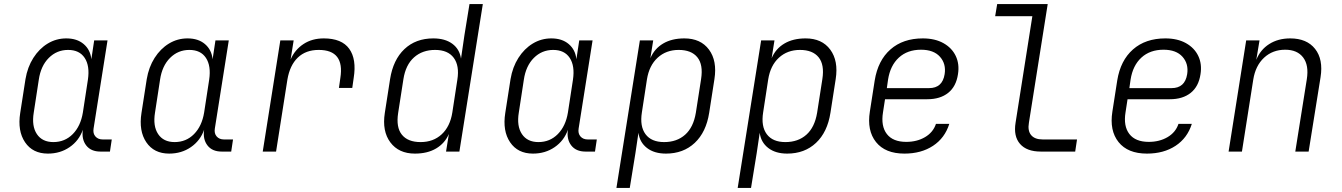

<svg xmlns="http://www.w3.org/2000/svg" viewBox="-20 -750 6640 950"><path d="M217 10Q142 10 104 -46Q66 -102 80 -191L106 -358Q116 -418 145 -463.5Q174 -509 216 -534.5Q258 -560 308 -560Q361 -560 394 -532Q427 -504 432 -457L446 -550H512L443 -114Q439 -90 452 -75Q465 -60 488 -60H533L524 0H477Q430 0 406.5 -30.5Q383 -61 390 -108Q371 -54 324.5 -22Q278 10 217 10ZM244 -47Q301 -47 340 -86.5Q379 -126 390 -193L415 -356Q425 -424 399 -463.5Q373 -503 317 -503Q261 -503 221.5 -463.5Q182 -424 172 -356L147 -193Q136 -126 162.5 -86.5Q189 -47 244 -47Z M817 10Q742 10 704 -46Q666 -102 680 -191L706 -358Q716 -418 745 -463.5Q774 -509 816 -534.5Q858 -560 908 -560Q961 -560 994 -532Q1027 -504 1032 -457L1046 -550H1112L1043 -114Q1039 -90 1052 -75Q1065 -60 1088 -60H1133L1124 0H1077Q1030 0 1006.5 -30.5Q983 -61 990 -108Q971 -54 924.5 -22Q878 10 817 10ZM844 -47Q901 -47 940 -86.5Q979 -126 990 -193L1015 -356Q1025 -424 999 -463.5Q973 -503 917 -503Q861 -503 821.5 -463.5Q782 -424 772 -356L747 -193Q736 -126 762.5 -86.5Q789 -47 844 -47Z M1280 0 1367 -550H1433L1418 -456Q1439 -504 1481.5 -532Q1524 -560 1582 -560Q1671 -560 1708 -508.5Q1745 -457 1730 -364L1723 -315H1657L1664 -364Q1686 -503 1557 -503Q1493 -503 1453.5 -465Q1414 -427 1402 -356L1346 0Z M2033 10Q1953 10 1911.5 -45.5Q1870 -101 1884 -191L1910 -358Q1925 -454 1981 -507Q2037 -560 2124 -560Q2182 -560 2218 -533.5Q2254 -507 2261 -460L2278 -576L2303 -730H2369L2253 0H2187L2201 -87Q2181 -41 2138 -15.5Q2095 10 2033 10ZM2061 -47Q2124 -47 2165.5 -85.5Q2207 -124 2218 -193L2243 -356Q2254 -425 2225 -464Q2196 -503 2133 -503Q2070 -503 2028.5 -466Q1987 -429 1976 -358L1950 -191Q1939 -120 1968.5 -83.5Q1998 -47 2061 -47Z M2617 10Q2542 10 2504 -46Q2466 -102 2480 -191L2506 -358Q2516 -418 2545 -463.5Q2574 -509 2616 -534.5Q2658 -560 2708 -560Q2761 -560 2794 -532Q2827 -504 2832 -457L2846 -550H2912L2843 -114Q2839 -90 2852 -75Q2865 -60 2888 -60H2933L2924 0H2877Q2830 0 2806.5 -30.5Q2783 -61 2790 -108Q2771 -54 2724.5 -22Q2678 10 2617 10ZM2644 -47Q2701 -47 2740 -86.5Q2779 -126 2790 -193L2815 -356Q2825 -424 2799 -463.5Q2773 -503 2717 -503Q2661 -503 2621.5 -463.5Q2582 -424 2572 -356L2547 -193Q2536 -126 2562.5 -86.5Q2589 -47 2644 -47Z M3030 180 3146 -550H3212L3198 -462Q3218 -509 3261 -534.5Q3304 -560 3366 -560Q3447 -560 3488 -504.5Q3529 -449 3515 -359L3489 -192Q3474 -96 3417.5 -43Q3361 10 3275 10Q3217 10 3181 -18Q3145 -46 3139 -93L3124 8L3096 180ZM3266 -47Q3329 -47 3370 -83.5Q3411 -120 3423 -192L3449 -359Q3460 -430 3430.5 -466.5Q3401 -503 3338 -503Q3276 -503 3234 -464.5Q3192 -426 3181 -357L3156 -194Q3145 -125 3174 -86Q3203 -47 3266 -47Z M3630 180 3746 -550H3812L3798 -462Q3818 -509 3861 -534.5Q3904 -560 3966 -560Q4047 -560 4088 -504.5Q4129 -449 4115 -359L4089 -192Q4074 -96 4017.5 -43Q3961 10 3875 10Q3817 10 3781 -18Q3745 -46 3739 -93L3724 8L3696 180ZM3866 -47Q3929 -47 3970 -83.5Q4011 -120 4023 -192L4049 -359Q4060 -430 4030.5 -466.5Q4001 -503 3938 -503Q3876 -503 3834 -464.5Q3792 -426 3781 -357L3756 -194Q3745 -125 3774 -86Q3803 -47 3866 -47Z M4455 10Q4360 10 4314.5 -47Q4269 -104 4284 -198L4308 -352Q4324 -451 4386 -505.5Q4448 -560 4546 -560Q4606 -560 4648 -536.5Q4690 -513 4709 -473Q4728 -433 4720 -383Q4711 -322 4671.5 -290.5Q4632 -259 4568 -259H4359L4349 -194Q4338 -126 4368 -87Q4398 -48 4464 -48Q4517 -48 4557 -71.5Q4597 -95 4611 -137H4677Q4655 -67 4596.5 -28.5Q4538 10 4455 10ZM4368 -314H4577Q4643 -314 4654 -383Q4662 -434 4631 -469Q4600 -504 4537 -504Q4470 -504 4427.5 -465Q4385 -426 4374 -356Z M5130 0Q5060 0 5027 -38Q4994 -76 5005 -143L5088 -670H4904L4914 -730H5164L5071 -143Q5064 -103 5082 -81.5Q5100 -60 5139 -60H5309L5300 0Z M5655 10Q5560 10 5514.5 -47Q5469 -104 5484 -198L5508 -352Q5524 -451 5586 -505.5Q5648 -560 5746 -560Q5806 -560 5848 -536.5Q5890 -513 5909 -473Q5928 -433 5920 -383Q5911 -322 5871.5 -290.5Q5832 -259 5768 -259H5559L5549 -194Q5538 -126 5568 -87Q5598 -48 5664 -48Q5717 -48 5757 -71.5Q5797 -95 5811 -137H5877Q5855 -67 5796.5 -28.5Q5738 10 5655 10ZM5568 -314H5777Q5843 -314 5854 -383Q5862 -434 5831 -469Q5800 -504 5737 -504Q5670 -504 5627.5 -465Q5585 -426 5574 -356Z M6059 0 6146 -550H6212L6196 -454Q6216 -504 6260 -532Q6304 -560 6364 -560Q6446 -560 6487 -508Q6528 -456 6514 -368L6455 0H6389L6446 -358Q6457 -427 6428 -465.5Q6399 -504 6339 -504Q6277 -504 6234.5 -464.5Q6192 -425 6181 -356L6125 0Z"/></svg>

Font: JetBrains Mono NL ExtraLight
Style: Italic
Weight: 200
Italic angle: -9°
Monospace: yes
Designer: Philipp Nurullin, Konstantin Bulenkov
Foundry: JetBrains
Version: Version 2.305; ttfautohint (v1.8.4.7-5d5b)